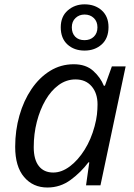

<svg xmlns="http://www.w3.org/2000/svg" viewBox="-20 -834 605 864"><path d="M193.4 9.8Q128.4 9.8 88.4 -37.4Q48.3 -84.5 48.3 -173.3Q48.3 -247.1 67.4 -314Q86.4 -380.9 121.6 -432.9Q156.7 -484.9 205.1 -514.9Q253.4 -544.9 312 -544.9Q366.2 -544.9 399.2 -515.4Q432.1 -485.8 447.3 -448.2H452.1L483.4 -535.2H545.4L432.1 0H367.2L381.8 -103.5H377.9Q344.7 -59.1 298.1 -24.7Q251.5 9.8 193.4 9.8ZM219.7 -57.6Q257.3 -57.6 294.2 -85.2Q331.1 -112.8 360.6 -159.9Q390.1 -207 405.8 -266.1Q413.6 -294.9 416.3 -319.1Q418.9 -343.3 418.9 -364.3Q418.9 -414.6 392.3 -445.6Q365.7 -476.6 319.8 -476.6Q278.8 -476.6 244.4 -451.7Q210 -426.8 184.8 -383.5Q159.7 -340.3 145.8 -285.9Q131.8 -231.4 131.8 -171.9Q131.8 -115.7 154.8 -86.7Q177.7 -57.6 219.7 -57.6ZM360.4 -606.4Q313.5 -606.4 283.4 -634Q253.4 -661.6 253.4 -710.9Q253.4 -759.8 284.9 -787.1Q316.4 -814.5 360.4 -814.5Q407.7 -814.5 438 -787.1Q468.3 -759.8 468.3 -711.9Q468.3 -661.6 437.5 -634Q406.7 -606.4 360.4 -606.4ZM360.4 -653.3Q386.2 -653.3 402.3 -668.9Q418.5 -684.6 418.5 -710.9Q418.5 -737.3 402.1 -752.9Q385.7 -768.6 360.4 -768.6Q336.4 -768.6 319.8 -752.9Q303.2 -737.3 303.2 -710.9Q303.2 -684.6 318.4 -668.9Q333.5 -653.3 360.4 -653.3Z"/></svg>

Font: Open Sans
Style: Italic
Weight: 400
Italic angle: -12°
Designer: Monotype Design Team
Foundry: Monotype Imaging Inc.
Version: Version 3.000; ttfautohint (v1.8.4)